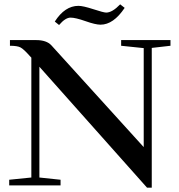

<svg xmlns="http://www.w3.org/2000/svg" viewBox="-20 -846 816 876"><path d="M438.5 -733.4Q415.5 -733.4 370.1 -749.5Q324.2 -765.6 301.8 -765.6Q278.3 -765.6 249.5 -731.9L230 -747.6Q275.9 -819.3 337.9 -819.3Q358.9 -819.3 405.3 -804.2Q453.1 -788.6 464.4 -788.6Q492.2 -788.6 528.3 -826.2L548.8 -810.1Q497.6 -733.4 438.5 -733.4ZM22 0V-25.9L123 -36.1V-583L115.2 -591.3Q87.9 -622.1 73.5 -629.6Q59.1 -637.2 25.4 -637.2V-663.1H144.5Q192.4 -663.1 214.4 -639.2L635.7 -174.8V-626.5L532.7 -637.2V-663.1H757.8V-637.2L672.4 -627.4V10.3H650.9L159.7 -541.5V-36.1L256.3 -25.9V0Z"/></svg>

Font: Elstob Medium
Style: Regular
Weight: 500
Designer: Peter S. Baker
Version: Version 1.015